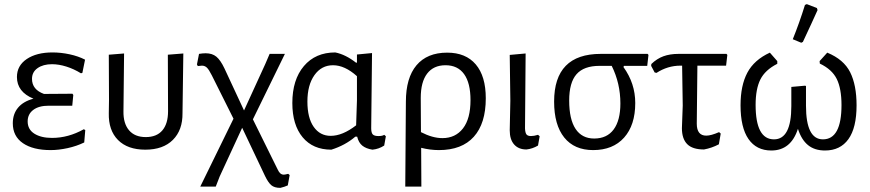

<svg xmlns="http://www.w3.org/2000/svg" viewBox="-20 -719 4214 930"><path d="M393 -89 388 -29Q351 -11 307.5 -1.5Q264 8 225 8Q140 8 91 -25.5Q42 -59 42 -122Q42 -167 67.5 -197.5Q93 -228 142 -241Q62 -274 62 -346Q62 -401 109.5 -433Q157 -465 234 -465Q275 -465 317 -456Q359 -447 392 -430L379 -366L372 -364Q338 -385 301.5 -396.5Q265 -408 232 -408Q189 -408 162 -389Q135 -370 135 -337Q135 -285 193 -264L331 -265L335 -259L330 -207H216Q168 -207 141 -186.5Q114 -166 114 -131Q114 -92 146.5 -71.5Q179 -51 232 -51Q311 -51 386 -93Z M507 -171 508 -236 507 -454 581 -460 578 -180Q577 -121 605 -88Q633 -55 686 -55Q739 -55 766.5 -87.5Q794 -120 794 -180L793 -454L868 -460L864 -171Q865 -89 817.5 -41.5Q770 6 684 6Q598 6 551.5 -41Q505 -88 507 -171Z M1383 129 1374 179Q1359 186 1338 191Q1309 191 1294 178Q1279 165 1264 134L1153 -100L1044 136L1025 185H950L1111 -144L1006 -354Q992 -382 982 -391.5Q972 -401 958 -401Q954 -401 938 -399L934 -407L944 -458Q962 -461 976 -461Q1008 -461 1028 -444.5Q1048 -428 1067 -388L1162 -184L1265 -409L1286 -458H1360L1205 -141L1325 102Q1331 115 1338 121Q1345 127 1355 127Q1360 127 1376 123Z M1849 -59 1841 -14Q1815 3 1784 6Q1753 1 1735 -13.5Q1717 -28 1710 -57H1701Q1652 -15 1585 6Q1496 6 1446 -54Q1396 -114 1396 -220Q1396 -333 1452 -399Q1508 -465 1604 -465Q1654 -455 1705 -415L1709 -416V-455L1782 -462L1778 -98Q1778 -76 1785.5 -68Q1793 -60 1813 -60Q1833 -60 1841 -66ZM1705 -112 1709 -233V-350Q1650 -403 1593 -403Q1537 -403 1503 -355Q1469 -307 1469 -227Q1469 -148 1499.5 -104.5Q1530 -61 1582 -61Q1639 -61 1705 -112Z M2333 -243Q2333 -121 2275 -56.5Q2217 8 2106 8Q2064 8 2020 -3L2021 185H1943L1946 -226Q1946 -342 1997.5 -403Q2049 -464 2146 -464Q2236 -464 2284.5 -407Q2333 -350 2333 -243ZM2259 -234Q2259 -317 2228 -360Q2197 -403 2138 -403Q2080 -403 2049 -362.5Q2018 -322 2018 -245L2019 -79Q2075 -50 2123 -50Q2186 -50 2222.5 -97Q2259 -144 2259 -234Z M2449 -88 2452 -231 2449 -453 2526 -460 2523 -97Q2524 -76 2530 -68Q2536 -60 2552 -60Q2567 -60 2586 -66L2594 -59L2586 -14Q2559 2 2530 5Q2492 5 2470.5 -19Q2449 -43 2449 -88Z M3002 -400 3000 -394Q3057 -315 3057 -220Q3057 -113 3003 -52.5Q2949 8 2853 8Q2762 8 2713 -53Q2664 -114 2664 -227Q2664 -458 2890 -458H3117L3121 -453L3115 -400ZM2943 -400H2884Q2808 -400 2772.5 -359.5Q2737 -319 2737 -232Q2737 -141 2768 -94.5Q2799 -48 2858 -48Q2920 -48 2952.5 -92Q2985 -136 2985 -218Q2985 -315 2943 -400Z M3358 -401 3355 -120Q3355 -62 3401 -62Q3424 -62 3463 -79L3471 -72L3462 -20Q3428 -2 3390 5Q3334 5 3308.5 -21Q3283 -47 3283 -98L3287 -208L3284 -401H3276Q3214 -401 3160 -366L3151 -368L3134 -400L3135 -409Q3162 -435 3193.5 -446.5Q3225 -458 3267 -458H3499L3503 -453L3497 -401Z M4129 -209Q4129 -100 4089.5 -45Q4050 10 3976 10Q3926 10 3894 -16Q3862 -42 3845 -95Q3811 10 3716 10Q3644 10 3605.5 -45.5Q3567 -101 3567 -209Q3567 -305 3600 -367Q3633 -429 3709 -464L3745 -423V-410Q3686 -380 3663 -334Q3640 -288 3640 -211Q3640 -44 3729 -44Q3813 -44 3813 -205V-298L3880 -304L3884 -302V-207Q3884 -44 3966 -44Q4056 -44 4056 -210Q4056 -290 4033 -336.5Q4010 -383 3951 -411L3950 -423L3987 -464Q4067 -431 4098 -369Q4129 -307 4129 -209ZM3888 -699 3937 -680 3940 -670Q3915 -614 3869 -516L3861 -512L3820 -529Q3852 -608 3879 -695Z"/></svg>

Font: Alegreya Sans
Style: Regular
Weight: 400
Designer: Juan Pablo del Peral
Foundry: Huerta Tipografica
Version: Version 2.008; ttfautohint (v1.6)